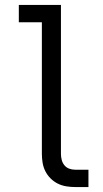

<svg xmlns="http://www.w3.org/2000/svg" viewBox="-20 -755 415 775"><path d="M283 0Q265 0 247 -3Q229 -6 213 -14Q197 -22 184 -35Q171 -48 163 -64Q155 -80 152 -98Q149 -116 149 -134V-665H56V-735H226V-134Q226 -122 229 -110Q232 -98 239.5 -88.5Q247 -79 258.5 -74.5Q270 -70 283 -70H337V0Z"/></svg>

Font: Zed Sans
Style: Regular
Weight: 400
Designer: Belleve Invis
Foundry: Belleve Invis
Version: Version 1.0.0; ttfautohint (v1.8.4)